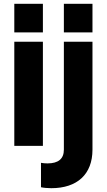

<svg xmlns="http://www.w3.org/2000/svg" viewBox="-20 -765 560 1007"><path d="M205 -595V-745H55V-595ZM465 -595V-745H315V-595ZM205 0V-546H55V0ZM249 222C385 222 465 149 465 20V-546H315V20C315 68 286 92 229 92C218 92 206 91 195 89V217C208 220 229 222 249 222Z"/></svg>

Font: Plus Jakarta Sans ExtraBold
Style: Regular
Weight: 800
Designer: Gumpita Rahayu
Foundry: Tokotype
Version: Version 2.071;gftools[0.9.30]